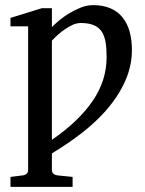

<svg xmlns="http://www.w3.org/2000/svg" viewBox="-20 -514 569 751"><path d="M183 33V-355C200 -373 217 -389 238 -402C254 -412 272 -424 296 -424C382 -424 397 -375 397 -290C397 -230 379 -173 343 -120C307 -67 254 -16 183 33ZM344 -494C321 -494 303 -488 286 -480C245 -462 213 -438 183 -408V-482H144L21 -444V-411H90V152C90 164 80 171 69 172L21 178V217H264V178L205 172C194 171 183 164 183 152V86C285 24 387 -52 448 -155C474 -199 496 -252 496 -318C496 -423 450 -494 344 -494Z"/></svg>

Font: Veleka
Style: Regular
Weight: 400
Designer: Stefan Peev, Context Ltd, 2016; SIL International, 1997-2014.
Foundry: Stefan Peev, Context Ltd, 2016
Version: Version 1.000